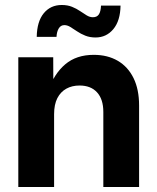

<svg xmlns="http://www.w3.org/2000/svg" viewBox="-20 -753 634 773"><path d="M197.8 -293V0H53.7V-522.5H194.3L194.8 -387.7H173.8Q197.8 -456.1 242.7 -494.1Q287.6 -532.2 357.4 -532.2Q413.1 -532.2 454.1 -508.3Q495.1 -484.4 517.6 -438.7Q540 -393.1 540 -328.1V0H396V-302.2Q396 -353.5 370.8 -381.1Q345.7 -408.7 300.3 -408.7Q270 -408.7 247.1 -396Q224.1 -383.3 210.9 -357.9Q197.8 -332.5 197.8 -293ZM364.7 -602.1Q341.8 -602.1 323.5 -609.4Q305.2 -616.7 290.5 -626.7Q275.9 -636.7 263.4 -644.3Q251 -651.9 239.3 -651.9Q224.6 -651.9 216.6 -638.7Q208.5 -625.5 207.5 -604.5H127.9Q128.9 -666.5 156.2 -699.7Q183.6 -732.9 228.5 -732.9Q252 -732.9 270 -725.6Q288.1 -718.3 302.2 -708.5Q316.4 -698.7 328.9 -691.2Q341.3 -683.6 354 -683.6Q370.6 -683.6 378.2 -695.3Q385.7 -707 386.7 -730.5H465.3Q464.4 -669.4 436.3 -635.7Q408.2 -602.1 364.7 -602.1Z"/></svg>

Font: Inter 28pt
Style: Bold
Weight: 700
Designer: Rasmus Andersson
Foundry: rsms
Version: Version 4.001;git-66647c0bb